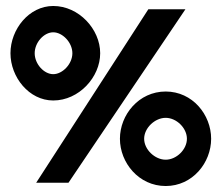

<svg xmlns="http://www.w3.org/2000/svg" viewBox="-20 -611 739 642"><path d="M15 -433C15 -353 77 -275 158 -275C244 -275 315 -353 315 -433C315 -513 244 -591 158 -591C77 -591 15 -513 15 -433ZM96 -433C96 -469 127 -503 158 -503C189 -503 222 -469 222 -433C222 -397 189 -363 158 -363C127 -363 96 -397 96 -433ZM101 0H209L600 -580H476ZM381 -147C381 -67 444 11 534 11C624 11 686 -67 686 -147C686 -227 624 -305 534 -305C444 -305 381 -227 381 -147ZM462 -147C462 -183 498 -217 534 -217C570 -217 605 -183 605 -147C605 -111 570 -77 534 -77C498 -77 462 -111 462 -147Z"/></svg>

Font: Charger Sport
Style: BlkExt
Weight: 900
Designer: Jasper
Foundry: Cannot Into Space Fonts
Version: Version 1.1